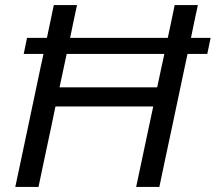

<svg xmlns="http://www.w3.org/2000/svg" viewBox="-20 -733 846 753"><path d="M40 0Q52.5 -59 64.2 -114Q76 -169 90 -236L140 -473Q143 -485.5 145.5 -497.5Q148 -509.5 150.5 -521.5H73L86 -584.5H164Q171 -617 177.5 -648.5Q184 -680 191 -713H282Q275 -680 268.2 -648.5Q261.5 -617 255 -584.5H638Q645 -617.5 651.8 -649Q658.5 -680.5 665 -713H756Q749 -680.5 742.2 -649Q735.5 -617.5 729 -584.5H806L793 -521.5H715.5Q710 -497 705 -472.5L655 -236Q640.5 -169 629 -114.2Q617.5 -59.5 605 0H514Q526.5 -59 538.2 -114Q550 -169 564 -236L581 -315.5H197.5L181 -236Q166.5 -169 155 -114Q143.5 -59 131 0ZM231 -472.5 213.5 -390.5H596.5L614 -473Q617 -485.5 619.5 -497.5Q622 -509.5 624.5 -521.5H241.5Q236.5 -497.5 231 -472.5Z"/></svg>

Font: Commissioner
Style: Italic
Weight: 400
Italic angle: -12°
Designer: Kostas Bartsokas
Foundry: Kostas Bartsokas
Version: Version 1.000; ttfautohint (v1.8.3)